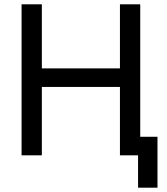

<svg xmlns="http://www.w3.org/2000/svg" viewBox="-20 -720 775 890"><path d="M80 -700H174V-403H536V-700H630V-86H710V150H620V0H536V-317H174V0H80Z"/></svg>

Font: PT Root UI Medium
Style: Regular
Weight: 500
Designer: Vitaly Kuzmin
Foundry: ParaType Ltd.
Version: Version 2.001G